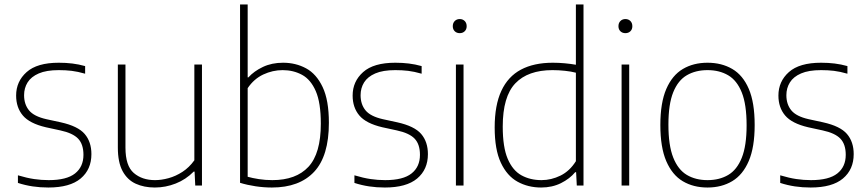

<svg xmlns="http://www.w3.org/2000/svg" viewBox="-20 -828 3870 857"><path d="M196 9Q159 9 125.8 4Q92.5 -1 60 -11.5V-45.5Q100 -33.5 132.2 -28.8Q164.5 -24 197.5 -24Q277.5 -24 315 -53.8Q352.5 -83.5 352.5 -137Q352.5 -184 328.8 -209Q305 -234 249 -246L184.5 -260Q112 -277 82 -312.5Q52 -348 52 -401.5Q52 -464.5 98.8 -506.2Q145.5 -548 242.5 -548Q274.5 -548 303 -544.5Q331.5 -541 360 -533V-499Q327 -508.5 300 -511.8Q273 -515 242.5 -515Q187 -515 153 -500.2Q119 -485.5 103.2 -460.2Q87.5 -435 87.5 -403Q87.5 -362.5 109.5 -335.5Q131.5 -308.5 187 -296L251.5 -282Q328 -265 358 -230Q388 -195 388 -140Q388 -71.5 340 -31.2Q292 9 196 9Z M671 9Q623 9 585.8 -8Q548.5 -25 527.2 -64.2Q506 -103.5 506 -169.5V-540H540V-169Q540 -88 577 -56Q614 -24 672 -24Q700.5 -24 732.5 -32.8Q764.5 -41.5 794.5 -61Q824.5 -80.5 847.5 -112.5V-540H881.5V0H851.5L848.5 -62H844.5Q809.5 -26.5 764.2 -8.8Q719 9 671 9Z M1193.5 9Q1157.5 9 1120.8 3.5Q1084 -2 1051.5 -12V-808H1085.5V-482.5H1088.5Q1114 -510.5 1153.5 -529.2Q1193 -548 1243.5 -548Q1300 -548 1346.2 -523Q1392.5 -498 1420.2 -439.2Q1448 -380.5 1448 -280Q1448 -131.5 1382.2 -61.2Q1316.5 9 1193.5 9ZM1195.5 -24Q1301.5 -24 1356.8 -83.5Q1412 -143 1412 -276Q1412 -369.5 1389.5 -421.2Q1367 -473 1328.2 -494Q1289.5 -515 1241.5 -515Q1197 -515 1155.2 -495.5Q1113.5 -476 1085.5 -434.5V-39Q1106.5 -33 1135.5 -28.5Q1164.5 -24 1195.5 -24Z M1698 9Q1661 9 1627.8 4Q1594.5 -1 1562 -11.5V-45.5Q1602 -33.5 1634.2 -28.8Q1666.5 -24 1699.5 -24Q1779.5 -24 1817 -53.8Q1854.5 -83.5 1854.5 -137Q1854.5 -184 1830.8 -209Q1807 -234 1751 -246L1686.5 -260Q1614 -277 1584 -312.5Q1554 -348 1554 -401.5Q1554 -464.5 1600.8 -506.2Q1647.5 -548 1744.5 -548Q1776.5 -548 1805 -544.5Q1833.5 -541 1862 -533V-499Q1829 -508.5 1802 -511.8Q1775 -515 1744.5 -515Q1689 -515 1655 -500.2Q1621 -485.5 1605.2 -460.2Q1589.5 -435 1589.5 -403Q1589.5 -362.5 1611.5 -335.5Q1633.5 -308.5 1689 -296L1753.5 -282Q1830 -265 1860 -230Q1890 -195 1890 -140Q1890 -71.5 1842 -31.2Q1794 9 1698 9Z M2015 0V-540H2049V0ZM2032 -680Q2018.5 -680 2009.8 -688.5Q2001 -697 2001 -711Q2001 -725.5 2009.8 -734.2Q2018.5 -743 2032 -743Q2045.5 -743 2054.2 -734.2Q2063 -725.5 2063 -711Q2063 -697 2054.2 -688.5Q2045.5 -680 2032 -680Z M2395.5 9Q2337 9 2290 -17Q2243 -43 2215.5 -101.8Q2188 -160.5 2188 -259Q2188 -358.5 2217.8 -422.5Q2247.5 -486.5 2305.2 -517.2Q2363 -548 2447.5 -548Q2474.5 -548 2501.2 -545.5Q2528 -543 2550.5 -539V-808H2584.5V0H2554.5L2551.5 -59.5H2547.5Q2523 -30 2483.8 -10.5Q2444.5 9 2395.5 9ZM2397 -24Q2440.5 -24 2481.8 -44.2Q2523 -64.5 2550.5 -108.5V-503.5Q2529.5 -509 2501.5 -512Q2473.5 -515 2446 -515Q2336.5 -515 2280.2 -456Q2224 -397 2224 -263Q2224 -171 2246.2 -119Q2268.5 -67 2307.5 -45.5Q2346.5 -24 2397 -24Z M2754.5 0V-540H2788.5V0ZM2771.5 -680Q2758 -680 2749.2 -688.5Q2740.5 -697 2740.5 -711Q2740.5 -725.5 2749.2 -734.2Q2758 -743 2771.5 -743Q2785 -743 2793.8 -734.2Q2802.5 -725.5 2802.5 -711Q2802.5 -697 2793.8 -688.5Q2785 -680 2771.5 -680Z M3138 9Q3075 9 3027.8 -19Q2980.5 -47 2954 -108.5Q2927.5 -170 2927.5 -270Q2927.5 -369.5 2954 -430.8Q2980.5 -492 3027.8 -520Q3075 -548 3138 -548Q3201 -548 3248.5 -520.2Q3296 -492.5 3322.2 -431.5Q3348.5 -370.5 3348.5 -270Q3348.5 -171 3322.2 -109.5Q3296 -48 3248.5 -19.5Q3201 9 3138 9ZM3138 -24Q3191 -24 3230.2 -47Q3269.5 -70 3291 -123.8Q3312.5 -177.5 3312.5 -268.5Q3312.5 -361.5 3291 -415.2Q3269.5 -469 3230.2 -492Q3191 -515 3138 -515Q3085 -515 3045.8 -492.2Q3006.5 -469.5 2985 -416.2Q2963.5 -363 2963.5 -271.5Q2963.5 -179 2985 -124.8Q3006.5 -70.5 3045.8 -47.2Q3085 -24 3138 -24Z M3598.5 9Q3561.5 9 3528.2 4Q3495 -1 3462.5 -11.5V-45.5Q3502.5 -33.5 3534.8 -28.8Q3567 -24 3600 -24Q3680 -24 3717.5 -53.8Q3755 -83.5 3755 -137Q3755 -184 3731.2 -209Q3707.5 -234 3651.5 -246L3587 -260Q3514.5 -277 3484.5 -312.5Q3454.5 -348 3454.5 -401.5Q3454.5 -464.5 3501.2 -506.2Q3548 -548 3645 -548Q3677 -548 3705.5 -544.5Q3734 -541 3762.5 -533V-499Q3729.5 -508.5 3702.5 -511.8Q3675.5 -515 3645 -515Q3589.5 -515 3555.5 -500.2Q3521.5 -485.5 3505.8 -460.2Q3490 -435 3490 -403Q3490 -362.5 3512 -335.5Q3534 -308.5 3589.5 -296L3654 -282Q3730.5 -265 3760.5 -230Q3790.5 -195 3790.5 -140Q3790.5 -71.5 3742.5 -31.2Q3694.5 9 3598.5 9Z"/></svg>

Font: Encode Sans Condensed Thin Thin
Style: Regular
Weight: 250
Version: Version 3.002